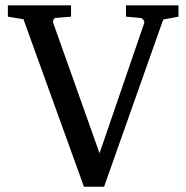

<svg xmlns="http://www.w3.org/2000/svg" viewBox="-20 -691 706 727"><path d="M598.1 -617.2 374 16.1H297.9L68.8 -618.2L9.8 -627.9V-670.9H249V-627.9L189.9 -623Q184.6 -622.1 182.1 -615.7Q179.7 -609.4 181.2 -605L356.9 -110.8L525.9 -603Q527.8 -608.9 523.2 -615.5Q518.6 -622.1 512.2 -623L457 -627.9V-670.9H655.8V-627.9Z"/></svg>

Font: Charis SIL Eur
Style: Regular
Weight: 400
Foundry: SIL International
Version: Version 5.000